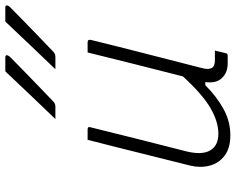

<svg xmlns="http://www.w3.org/2000/svg" viewBox="-102 -773 885 721"><g transform="rotate(-90 340.5 -412.5)"><path d="M433 -835H486Q494 -835 493.5 -829Q493 -823 487 -817Q456 -787 432 -763Q408 -739 382 -714.5Q356 -690 320 -655Q312 -647 301 -647H254Q297 -692 343 -740Q389 -788 433 -835ZM620 -835H673Q681 -835 680.5 -829Q680 -823 674 -817Q643 -787 619 -763Q595 -739 569 -714.5Q543 -690 507 -655Q499 -647 488 -647H441Q484 -692 530 -740Q576 -788 620 -835ZM176 -526H215Q227 -526 223 -515Q201 -426 178.5 -336Q156 -246 133 -157Q118 -97 136 -66Q154 -35 199 -35Q244 -35 295 -64.5Q346 -94 414 -168Q437 -257 459.5 -347Q482 -437 504 -526H542Q554 -526 551 -513Q526 -411 499 -306Q472 -201 446 -99Q441 -80 442.5 -70.5Q444 -61 448 -56Q456 -48 476 -48H511Q509 -39 506 -27Q503 -15 501 -6Q500 0 492 0H463Q428 0 407.5 -22Q387 -44 393 -84H381Q338 -41 291.5 -15.5Q245 10 193 10Q145 10 116.5 -11.5Q88 -33 79 -67.5Q70 -102 79 -140L151 -428Q157 -451 163 -475Q169 -499 176 -526Z"/></g></svg>

Font: Recursive Sn Lnr St Lt
Style: Italic
Weight: 300
Italic angle: -15°
Version: Version 1.079;hotconv 1.0.112;makeotfexe 2.5.65598; ttfautoh